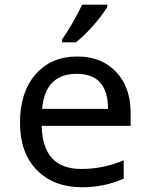

<svg xmlns="http://www.w3.org/2000/svg" viewBox="-20 -786 640 816"><path d="M535.2 -251H157.2Q161.1 -67.9 325.2 -67.9Q420.4 -67.9 505.9 -105V-26.9Q424.8 9.8 328.1 9.8Q208.5 9.8 136.7 -63.2Q64.9 -136.2 64.9 -264.2Q64.9 -394 131.1 -470Q197.3 -545.9 308.1 -545.9Q411.6 -545.9 473.4 -480.5Q535.2 -415 535.2 -306.2ZM159.2 -323.2H439Q439 -472.2 306.2 -472.2Q171.9 -472.2 159.2 -323.2ZM244.1 -619.1Q290 -684.1 329.1 -766.1H436V-755.9Q381.3 -671.4 303.2 -606H244.1Z"/></svg>

Font: TypoPRO Noto Mono
Style: Regular
Weight: 400
Designer: Monotype Design Team
Foundry: Monotype Imaging Inc.
Version: Version 1.00